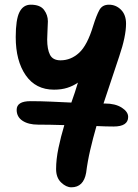

<svg xmlns="http://www.w3.org/2000/svg" viewBox="-20 -533 588 818"><path d="M284 265Q262 265 240.5 244.5Q219 224 219 187Q219 146 229 98Q239 50 254 0Q223 -1 194 -1.5Q165 -2 142 -2Q101 -2 76 -18.5Q51 -35 51 -65Q51 -102 110 -102Q153 -102 197 -100Q241 -98 284 -96Q292 -118 299 -139.5Q306 -161 312 -181Q292 -167 267 -159Q242 -151 210 -151Q132 -151 89.5 -212.5Q47 -274 47 -375Q47 -450 63 -481.5Q79 -513 111 -513Q151 -513 167.5 -491Q184 -469 184 -442Q184 -429 182.5 -405.5Q181 -382 181 -365Q181 -323 193 -299.5Q205 -276 238 -276Q282 -276 317 -308Q352 -340 377 -423Q391 -468 403.5 -490.5Q416 -513 444 -513Q474 -513 495.5 -491.5Q517 -470 517 -432Q517 -378 488 -293Q459 -208 423 -98Q422 -94 421 -92Q424 -92 427 -92Q471 -92 498.5 -74.5Q526 -57 526 -35Q526 6 464 6Q449 6 430.5 5.5Q412 5 391 4Q376 56 364.5 105.5Q353 155 347 203Q336 265 284 265Z"/></svg>

Font: Shantell Sans Normal
Style: Regular
Weight: 600
Designer: Stephen Nixon, Anya Danilova, Shantell Martin
Foundry: Arrow Type
Version: Version 1.009;[a7da0bfa3]